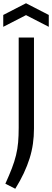

<svg xmlns="http://www.w3.org/2000/svg" viewBox="-43 -971 320 1181"><path d="M-10 159Q14 106 30 64.5Q46 23 55.5 -16Q65 -55 68.5 -95.5Q72 -136 72 -186V-740H166V-180Q166 -132 159.5 -86.5Q153 -41 139 3.5Q125 48 103.5 94Q82 140 51 190ZM-23 -879 117 -951 257 -879V-806L117 -878L-23 -806Z"/></svg>

Font: Encode Sans Compressed
Style: Medium
Weight: 500
Designer: Pablo Impallari, Andres Torresi
Foundry: Pablo Impallari, Andres Torresi
Version: Version 1.000; ttfautohint (v1.00) -l 8 -r 50 -G 200 -x 14 -